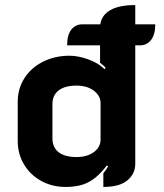

<svg xmlns="http://www.w3.org/2000/svg" viewBox="-20 -729 648 758"><path d="M593 -633Q593 -593 576.5 -571.5Q560 -550 533 -550H514V-82Q514 -43 483 -17Q452 9 388 9V-45Q400 -60 407 -72L402 -76Q370 -33 333.5 -12Q297 9 239 9Q186 9 143 -14.5Q100 -38 75 -79.5Q50 -121 50 -173V-327Q50 -379 76.5 -420.5Q103 -462 150 -485.5Q197 -509 254 -509Q288 -509 327.5 -495Q367 -481 393 -456L397 -461Q392 -469 375 -481V-550H245Q245 -591 261.5 -612Q278 -633 305 -633H376Q381 -669 415.5 -689Q450 -709 514 -709V-633ZM377 -322Q377 -351 350.5 -371Q324 -391 282 -391Q236 -391 211.5 -372Q187 -353 187 -318V-183Q187 -147 211.5 -128Q236 -109 282 -109Q324 -109 350.5 -128.5Q377 -148 377 -178Z"/></svg>

Font: K2D ExtraBold
Style: Regular
Weight: 800
Designer: Katatrad Aksorn Co.,Ltd.
Foundry: Cadson Demak Co.,Ltd.
Version: Version 1.000; ttfautohint (v1.6)